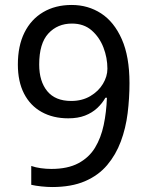

<svg xmlns="http://www.w3.org/2000/svg" viewBox="-20 -744 591 774"><path d="M190 10Q171 10 147 7.5Q123 5 106 1V-75Q123 -69 144.5 -66Q166 -63 187 -63Q253 -63 296 -86Q339 -109 363 -148.5Q387 -188 398 -240Q409 -292 411 -350H405Q392 -327 371.5 -308Q351 -289 322.5 -278Q294 -267 255 -267Q194 -267 148 -292.5Q102 -318 77 -366.5Q52 -415 52 -484Q52 -559 78.5 -612.5Q105 -666 154 -695Q203 -724 269 -724Q335 -724 387.5 -690Q440 -656 471 -586Q502 -516 502 -409Q502 -348 494.5 -287.5Q487 -227 467 -173.5Q447 -120 412 -78.5Q377 -37 322.5 -13.5Q268 10 190 10ZM267 -337Q311 -337 344 -356.5Q377 -376 395 -406Q413 -436 413 -467Q413 -511 397 -552.5Q381 -594 349.5 -621.5Q318 -649 270 -649Q212 -649 175 -609Q138 -569 138 -484Q138 -416 170.5 -376.5Q203 -337 267 -337Z"/></svg>

Font: hextelugu15
Style: Book
Weight: 400
Designer: Jelle Bosma - Monotype Design Team
Foundry: Monotype Imaging Inc.
Version: Version 2.003